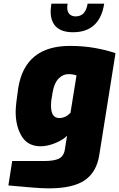

<svg xmlns="http://www.w3.org/2000/svg" viewBox="-20 -797 654 1054"><path d="M26 221 47 87H221Q276 87 303 74Q330 61 336 24L348 -52Q328 -30 284.5 -12Q241 6 203 6Q133 6 99.5 -48.5Q66 -103 66 -183Q66 -220 80 -313Q117 -545 364 -545Q437 -545 501.5 -533.5Q566 -522 614 -505L525 54Q510 149 444.5 193Q379 237 248 237Q209 237 151 232ZM367 -178 400 -383Q380 -390 355 -390Q326 -390 302 -366Q278 -342 269 -291Q264 -265 262 -248.5Q260 -232 260 -217Q260 -149 305 -149Q340 -149 367 -178ZM258 -735Q258 -747 262 -777H351Q349 -763 349 -757Q349 -731 362 -719Q375 -707 395 -707Q450 -707 461 -777H552Q540 -699 497 -659.5Q454 -620 381 -620Q320 -620 289 -649Q258 -678 258 -735Z"/></svg>

Font: Exo Black
Style: Italic
Weight: 900
Italic angle: -9°
Designer: Natanael Gama
Foundry: Natanael Gama
Version: Version 1.500; ttfautohint (v1.6)